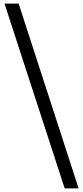

<svg xmlns="http://www.w3.org/2000/svg" viewBox="-20 -890 459 1060"><path d="M5 -870H83L414 150H337Z"/></svg>

Font: Kelly Slab
Style: Regular
Weight: 400
Designer: Denis Masharov
Foundry: Denis Masharov
Version: Version 1.001